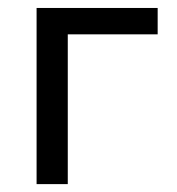

<svg xmlns="http://www.w3.org/2000/svg" viewBox="-20 -467 450 487"><path d="M379.9 -379.9H151.9V0H72.8V-446.8H379.9Z"/></svg>

Font: PT Astra Sans
Style: Regular
Weight: 400
Designer: A.Korolkova, I. Chaeva
Foundry: ParaType Ltd
Version: Version 1.001; ttfautohint (v1.6)